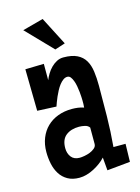

<svg xmlns="http://www.w3.org/2000/svg" viewBox="-107 -742 588 808"><g transform="rotate(-15 187.0 -338.0)"><path d="M361.3 -83 359.4 -4.9 258.8 4.9 253.9 -51.8Q243.7 -40.5 230.2 -30.5Q216.8 -20.5 201.4 -12.5Q186 -4.4 169.7 0.2Q153.3 4.9 137.7 4.9Q107.4 4.9 86.7 -7.1Q65.9 -19 53.5 -38.8Q41 -58.6 35.6 -84Q30.3 -109.4 30.3 -135.7Q30.3 -168.9 41.3 -196.3Q52.2 -223.6 72 -242.9Q91.8 -262.2 119.6 -272.7Q147.5 -283.2 180.7 -283.2Q193.8 -283.2 206.8 -281.5Q219.7 -279.8 232.4 -275.4Q233.4 -283.7 233.4 -291Q233.4 -298.3 233.4 -306.6Q233.4 -311 232.9 -321Q232.4 -331.1 231.2 -343.5Q230 -356 227.5 -369.4Q225.1 -382.8 220.9 -393.8Q216.8 -404.8 211.2 -411.9Q205.6 -418.9 197.3 -418.9Q188 -418.9 179.2 -412.6Q170.4 -406.2 162.6 -396.2Q154.8 -386.2 148.2 -373.8Q141.6 -361.3 136.2 -349.1Q130.9 -336.9 127 -326.4Q123 -315.9 121.1 -309.6L38.1 -313.5L35.2 -495.1L116.2 -497.1V-425.8Q121.1 -438.5 129.4 -452.1Q137.7 -465.8 148.7 -476.8Q159.7 -487.8 173.1 -494.9Q186.5 -502 202.1 -502Q239.3 -502 262 -490.7Q284.7 -479.5 296.6 -459.2Q308.6 -439 312.5 -410.4Q316.4 -381.8 316.4 -347.7Q316.4 -281.2 315.4 -215.3Q314.5 -149.4 308.6 -83ZM235.4 -116.2V-187.5Q228.5 -197.3 215.1 -200.2Q201.7 -203.1 190.4 -203.1Q155.3 -203.1 133.3 -185.8Q111.3 -168.5 111.3 -130.9Q111.3 -107.9 123.5 -92Q135.7 -76.2 160.2 -76.2Q168 -76.2 180.9 -78.4Q193.8 -80.6 205.8 -85.4Q217.8 -90.3 226.6 -97.9Q235.4 -105.5 235.4 -116.2ZM223.6 -557.6 178.7 -543 69.3 -656.2 160.2 -680.7Z"/></g></svg>

Font: Maiden Orange
Style: Regular
Weight: 400
Designer: Astigmatic (AOETI)
Foundry: Astigmatic (AOETI)
Version: Version 1.000